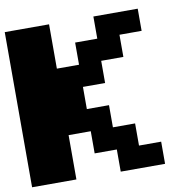

<svg xmlns="http://www.w3.org/2000/svg" viewBox="-85 -863 948 948"><g transform="rotate(-10 389.0 -389.0)"><path d="M0 0V-777.8H222.2V-555.6H333.3V-666.7H444.4V-777.8H666.7V-666.7H555.6V-555.6H444.4V-444.4H333.3V-333.3H444.4V-222.2H555.6V-111.1H666.7V0H444.4V-111.1H333.3V-222.2H222.2V0Z"/></g></svg>

Font: Pixeloid Sans
Style: Bold
Weight: 700
Monospace: yes
Designer: GGBot
Version: 0.3